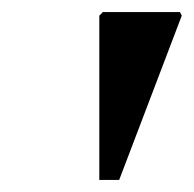

<svg xmlns="http://www.w3.org/2000/svg" viewBox="-20 -732 322 319"><path d="M145 -433V-706L151 -712H279L282 -706L178 -433Z"/></svg>

Font: Platypi Light Medium
Style: Italic
Weight: 500
Italic angle: -13°
Version: Version 1.200